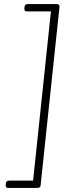

<svg xmlns="http://www.w3.org/2000/svg" viewBox="-20 -788 389 946"><path d="M258 -768Q275 -768 273 -753L180 126Q179 138 163 138H20Q7 138 8 124L9 116Q10 102 25 102H143L231 -732H112Q99 -732 100 -746L101 -754Q102 -768 117 -768Z"/></svg>

Font: Asap Expanded Expanded Thin
Style: Italic
Weight: 100
Width: 7
Italic angle: -6°
Designer: Pablo Cosgaya
Foundry: Omnibus-Type
Version: Version 3.001; ttfautohint (v1.8.4.7-5d5b)